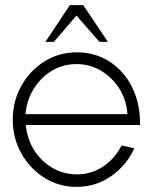

<svg xmlns="http://www.w3.org/2000/svg" viewBox="-20 -719 598 752"><path d="M280 13Q211 13 154.2 -22.5Q97.5 -58 63.8 -117.8Q30 -177.5 30 -250Q30 -323 63.8 -383Q97.5 -443 154.2 -478.5Q211 -514 280 -514Q353 -514 409.5 -477.5Q466 -441 497.8 -376.8Q529.5 -312.5 528.5 -229.5H81Q86.5 -174 114 -130.5Q141.5 -87 184.8 -61.8Q228 -36.5 280 -36Q337 -36 383 -66.2Q429 -96.5 456.5 -149.5L506 -138Q476 -71.5 415.5 -29.2Q355 13 280 13ZM80 -272H479Q476 -325 448.8 -369.5Q421.5 -414 377.2 -441Q333 -468 280 -468Q226.5 -468 183 -441.8Q139.5 -415.5 112 -371Q84.5 -326.5 80 -272ZM306 -699 402.5 -555H369.5L279.5 -658L191 -555H158L253.5 -699Z"/></svg>

Font: Urbanist ExtraLight
Style: Regular
Weight: 200
Designer: Corey Hu
Foundry: Corey Hu
Version: Version 1.330; ttfautohint (v1.8.4.7-5d5b)